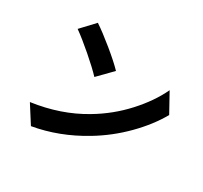

<svg xmlns="http://www.w3.org/2000/svg" viewBox="-160 -984 1320 1246"><g transform="rotate(30 500.0 -361.0)"><path d="M241 -760Q297 -723 377 -657.5Q457 -592 499 -548L397 -444Q357 -487 279 -554.5Q201 -622 147 -660ZM116 -94Q331 -124 499 -225Q622 -298 717.5 -402.5Q813 -507 863 -614L941 -473Q883 -370 786 -272Q689 -174 571 -103Q392 5 200 38Z"/></g></svg>

Font: Swei Fan Sans CJK TC
Style: Bold
Weight: 700
Version: Version 2.130